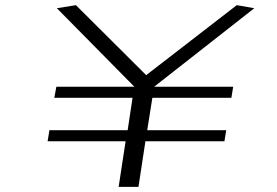

<svg xmlns="http://www.w3.org/2000/svg" viewBox="-20 -726 1077 746"><path d="M191 -346 199 -389H502L201 -694L275 -706L548 -434L900 -706L968 -694L579 -389H886L879 -346H572L552 -220H859L852 -177H545L518 0H441L468 -177H165L172 -220H476L495 -346Z"/></svg>

Font: Georama ExtraExtended Light
Style: Italic
Weight: 300
Width: 8
Italic angle: -9°
Designer: Jean-Baptiste Levee
Foundry: Production Type
Version: Version 1.000